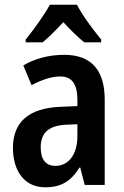

<svg xmlns="http://www.w3.org/2000/svg" viewBox="-20 -786 528 816"><path d="M307 -766H192C170 -725 123 -659 89 -618V-606H161C186 -626 218 -658 249 -692C280 -658 311 -628 338 -606H410V-618C374 -662 330 -721 307 -766ZM253 -553C188 -553 128 -537 79 -508L114 -424C158 -447 198 -461 236 -461C285 -461 309 -430 309 -361V-335L235 -332C104 -326 35 -269 35 -157C35 -62 82 10 172 10C242 10 282 -17 318 -74H321L340 0H425V-363C425 -489 367 -553 253 -553ZM261 -256 309 -258V-208C309 -128 270 -81 216 -81C176 -81 153 -106 153 -160C153 -219 184 -252 261 -256Z"/></svg>

Font: Noto Sans Armenian Condensed SemiBold
Style: Regular
Weight: 600
Width: 3
Designer: Monotype Design Team
Foundry: Monotype Imaging Inc.
Version: Version 2.008